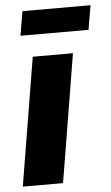

<svg xmlns="http://www.w3.org/2000/svg" viewBox="-53 -772 467 808"><g transform="rotate(-5 180.5 -368.0)"><path d="M10.3 0 99.6 -541H269.5L180.2 0ZM360.8 -735.8 343.3 -633.3H55.7L73.2 -735.8Z"/></g></svg>

Font: Inter 17pt ExtraBold
Style: Italic
Weight: 800
Italic angle: -9.3988°
Version: Version 4.001;git-66647c0bb